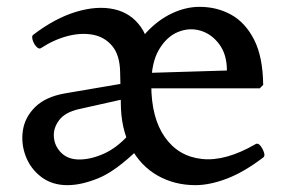

<svg xmlns="http://www.w3.org/2000/svg" viewBox="-20 -531 845 561"><path d="M385 -96Q318 -31 268 -10.5Q218 10 177 10Q132 10 100.5 -14Q69 -38 55 -75Q41 -112 47 -150.5Q53 -189 83 -218.5Q113 -248 169 -258L345 -288L344 -242L210 -212Q170 -203 152.5 -179.5Q135 -156 137.5 -129.5Q140 -103 159.5 -84Q179 -65 212 -65Q245 -65 282.5 -81.5Q320 -98 354 -135ZM333 -232Q333 -297 353.5 -348.5Q374 -400 408 -436.5Q442 -473 482.5 -492Q523 -511 563 -511Q614 -511 655.5 -488Q697 -465 722.5 -415Q748 -365 749 -283L739 -273H416L413 -318L643 -325Q643 -372 620.5 -402Q598 -432 565.5 -441.5Q533 -451 500 -437.5Q467 -424 444.5 -386Q422 -348 422 -283Q422 -187 461.5 -130.5Q501 -74 570 -66.5Q639 -59 727 -110Q734 -114 741 -105Q748 -96 751.5 -85Q755 -74 748 -70Q691 -27 641.5 -8.5Q592 10 551 10Q490 10 440.5 -18Q391 -46 362 -100.5Q333 -155 333 -232ZM410 -110 333 -232 331 -321Q330 -370 308 -396.5Q286 -423 251.5 -429.5Q217 -436 177 -425.5Q137 -415 99 -390Q93 -387 85.5 -395.5Q78 -404 75 -415.5Q72 -427 78 -430Q141 -478 202.5 -496.5Q264 -515 313.5 -504Q363 -493 392 -451.5Q421 -410 418 -338Z"/></svg>

Font: Anvers
Style: Regular
Weight: 400
Designer: Ishtar van Looy
Version: Version 1.000